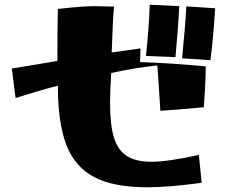

<svg xmlns="http://www.w3.org/2000/svg" viewBox="-20 -774 961 813"><path d="M225 -411Q185 -401 134 -386Q83 -371 46 -359L30 -484Q89 -493 223 -516Q223 -674 225 -736Q328 -748 384 -748L463 -746Q457 -684 453 -552L575 -569L573 -511Q704 -507 851 -493Q851 -427 843 -320Q716 -308 659 -305Q652 -424 646 -497Q546 -486 451 -465Q446 -385 446 -337Q446 -245 462.5 -191.5Q479 -138 517 -113.5Q555 -89 622 -89Q690 -89 822 -118L834 0Q695 19 604 19Q461 19 379 -24Q297 -67 261 -160.5Q225 -254 225 -411ZM614 -754 739 -748Q735 -661 723 -532L598 -537Q611 -657 614 -754ZM769 -747 891 -739Q883 -609 871 -519L751 -527Q765 -668 769 -747Z"/></svg>

Font: Otomanopee One
Style: Regular
Weight: 400
Designer: Das Ende der Wildnis
Foundry: Gutenberg Labo
Version: Version 3.005